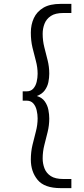

<svg xmlns="http://www.w3.org/2000/svg" viewBox="-20 -760 432 990"><path d="M139 63Q139 23 147.5 -12.5Q156 -48 165 -82Q174 -116 174 -150Q174 -170 169 -191.5Q164 -213 151.5 -227Q139 -241 117 -241H97V-289H117Q139 -289 151.5 -303Q164 -317 169 -338Q174 -359 174 -379Q174 -413 165 -446Q156 -479 147.5 -514.5Q139 -550 139 -592Q139 -633 154.5 -666.5Q170 -700 203.5 -720Q237 -740 293 -740H348V-693H307Q265 -693 242 -677.5Q219 -662 209.5 -637.5Q200 -613 200 -586Q200 -550 208.5 -516.5Q217 -483 225.5 -449.5Q234 -416 234 -380Q234 -359 229.5 -336.5Q225 -314 211 -294.5Q197 -275 170 -265Q197 -257 211 -237Q225 -217 229.5 -193.5Q234 -170 234 -149Q234 -113 225.5 -79Q217 -45 208.5 -11.5Q200 22 200 57Q200 84 209.5 108.5Q219 133 242 148Q265 163 307 163H348V210H293Q209 210 174 167.5Q139 125 139 63Z"/></svg>

Font: Georama Extended Light
Style: Regular
Weight: 300
Width: 7
Designer: Jean-Baptiste Levee
Foundry: Production Type
Version: Version 1.000